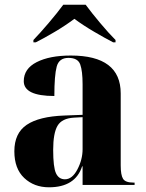

<svg xmlns="http://www.w3.org/2000/svg" viewBox="-20 -786 619 816"><path d="M188 10Q300 10 329 -79H331V0H552V-10H547Q513 -10 503 -26Q493 -42 493 -83V-389Q493 -550 281 -550Q191 -550 136 -522Q81 -494 81 -441Q81 -378 211 -378Q211 -466 221 -503Q231 -540 271 -540Q311 -540 321 -512Q331 -484 331 -428V-298L253 -295Q146 -291 93.5 -255.5Q41 -220 41 -143Q41 -69 83 -29.5Q125 10 188 10ZM256 -24Q230 -24 218 -49.5Q206 -75 206 -149Q206 -220 224.5 -251.5Q243 -283 294 -286L331 -288V-152Q331 -108 309 -66Q287 -24 256 -24ZM122 -606H132Q166 -623 212.5 -650.5Q259 -678 296 -706Q334 -678 381 -650.5Q428 -623 461 -606H471V-616Q442 -645 405.5 -688.5Q369 -732 344 -766H249Q224 -732 187 -688.5Q150 -645 122 -616Z"/></svg>

Font: Noto Serif Display SemiCondensed Extra
Style: Regular
Weight: 800
Width: 4
Designer: Monotype Design Team
Foundry: Monotype Imaging Inc.
Version: Version 1.900